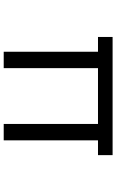

<svg xmlns="http://www.w3.org/2000/svg" viewBox="185 -790 630 1040"><g transform="rotate(90 500.0 -270.0)"><path d="M180.2 -564.9H820.3V-485.8H740.2V24.9H651.4V-485.8H349.1V24.9H260.3V-485.8H180.2Z"/></g></svg>

Font: FORM UDPGothic
Style: Regular
Weight: 400
Foundry: Pronama LLC
Version: Version 1.05101